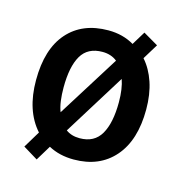

<svg xmlns="http://www.w3.org/2000/svg" viewBox="-97 -671 764 808"><g transform="rotate(15 285.5 -266.5)"><path d="M525 -272Q525 -138 460.5 -64Q396 10 284 10Q222 10 174 -16L134 50L70 11L114 -62Q45 -139 45 -272Q45 -408 109 -480.5Q173 -553 286 -553Q349 -553 398 -524L434 -583L499 -545L458 -478Q490 -442 507.5 -390Q525 -338 525 -272ZM165 -272Q165 -241 168.5 -214.5Q172 -188 180 -168L349 -438Q323 -459 285 -459Q221 -459 193 -411Q165 -363 165 -272ZM406 -272Q406 -330 392 -370L225 -101Q249 -83 285 -83Q349 -83 377.5 -132.5Q406 -182 406 -272Z"/></g></svg>

Font: Noto Sans Khmer UI SemiCondensed SemiBold
Style: Regular
Weight: 600
Width: 4
Designer: Danh Hong and the Monotype Design Team
Foundry: Monotype Imaging Inc.
Version: Version 2.002; ttfautohint (v1.8.4.7-5d5b)